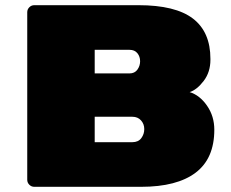

<svg xmlns="http://www.w3.org/2000/svg" viewBox="-20 -720 890 740"><path d="M806 -220Q806 -109 734 -54.5Q662 0 524 0H112Q101 0 93 -8Q85 -16 85 -27V-673Q85 -684 93 -692Q101 -700 112 -700H514Q656 -700 723.5 -648.5Q791 -597 791 -493V-490Q791 -442 765 -408Q739 -374 711 -365Q750 -353 778 -312.5Q806 -272 806 -220ZM479 -528H345V-437H479Q499 -437 509.5 -451.5Q520 -466 520 -484Q520 -502 509.5 -515Q499 -528 479 -528ZM490 -172Q513 -172 524.5 -187.5Q536 -203 536 -222V-223Q536 -242 523.5 -256Q511 -270 490 -270H345V-172Z"/></svg>

Font: Rubik Mono One
Style: Regular
Weight: 400
Designer: Hubert and Fischer with Elvire Volk Leonovitch (Cyrillic Expansion: Cyreal)
Foundry: Hubert and Fischer with Elvire Volk Leonovitch
Version: Version 2.000